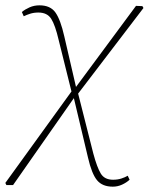

<svg xmlns="http://www.w3.org/2000/svg" viewBox="-33 -513 558 720"><path d="M-9 181 -13 173 235 -170 187 -363Q174 -419 159 -442.5Q144 -466 111 -466Q94 -466 80 -461.5Q66 -457 56 -452L49 -468Q61 -478 78 -485.5Q95 -493 115 -493Q156 -493 175 -466Q194 -439 208 -377L252 -187L477 -491L501 -490L505 -483L260 -162L317 63Q331 115 345 138Q359 161 391 161Q408 161 422 156.5Q436 152 446 146L453 161Q441 172 424.5 179.5Q408 187 390 187Q351 187 331 163Q311 139 297 78L244 -145L16 181Z"/></svg>

Font: Source Serif 4 SmText ExtraLight
Style: Italic
Weight: 200
Italic angle: -12°
Designer: Frank Grießhammer
Foundry: Adobe
Version: Version 4.005;hotconv 1.1.0;makeotfexe 2.6.0